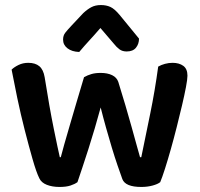

<svg xmlns="http://www.w3.org/2000/svg" viewBox="-20 -733 793 761"><path d="M379 -307Q368 -266 355.5 -224Q343 -182 330.5 -142.5Q318 -103 306.5 -69Q295 -35 287 -11Q276 -3 259 2.5Q242 8 216 8Q187 8 165.5 -0.5Q144 -9 136 -26Q124 -50 109 -102.5Q94 -155 78 -217.5Q62 -280 48.5 -344.5Q35 -409 26 -457Q36 -467 53.5 -475.5Q71 -484 92 -484Q120 -484 136 -470.5Q152 -457 157 -427Q176 -307 193 -223.5Q210 -140 217 -110H221Q225 -127 234.5 -160Q244 -193 256.5 -236Q269 -279 283.5 -328Q298 -377 313 -427Q327 -435 342.5 -439.5Q358 -444 379 -444Q406 -444 424.5 -435Q443 -426 449 -408Q464 -360 477.5 -314Q491 -268 502 -228.5Q513 -189 521.5 -158Q530 -127 535 -110H540Q557 -193 575.5 -283Q594 -373 607 -469Q619 -476 634 -480Q649 -484 664 -484Q690 -484 706.5 -472Q723 -460 723 -433Q723 -419 717 -387.5Q711 -356 701.5 -315.5Q692 -275 680.5 -229.5Q669 -184 657 -141.5Q645 -99 634 -64.5Q623 -30 615 -11Q605 -3 584.5 2.5Q564 8 540 8Q477 8 465 -23Q457 -45 446 -77Q435 -109 423.5 -147Q412 -185 400.5 -226Q389 -267 379 -307ZM378 -622Q353 -593 334 -572.5Q315 -552 294 -527Q265 -528 247.5 -541.5Q230 -555 230 -576Q230 -592 238.5 -603Q247 -614 263 -631L310 -681Q326 -696 342 -704.5Q358 -713 380 -713Q401 -713 417.5 -705.5Q434 -698 454 -674L531 -580Q531 -559 519 -544Q507 -529 482 -529Q465 -529 453.5 -537.5Q442 -546 431 -560Z"/></svg>

Font: Baloo Bhaina 2 SemiBold
Style: Regular
Weight: 600
Designer: Yesha Goshar, Manish Minz, Shuchita Grover and Ek Type
Foundry: Ek Type
Version: Version 1.640;hotconv 1.0.111;makeotfexe 2.5.65597; ttfautoh